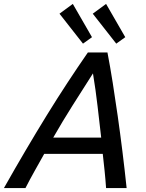

<svg xmlns="http://www.w3.org/2000/svg" viewBox="-59 -961 748 981"><path d="M-39 0Q18 -101 72.5 -193.5Q127 -286 180 -372Q233 -458 285.5 -538Q338 -618 390 -693H490Q504 -620 517 -538Q530 -456 542.5 -368Q555 -280 566.5 -187.5Q578 -95 588 0H483Q480 -44 475.5 -87.5Q471 -131 466 -175H167Q143 -132 118.5 -88.5Q94 -45 71 0ZM213 -258H458Q449 -336 439.5 -418.5Q430 -501 416 -586Q363 -503 312 -422.5Q261 -342 213 -258ZM535 -738 415 -891 483 -941 581 -771ZM365 -738 245 -891 313 -941 411 -771Z"/></svg>

Font: Ubuntu Sans Medium
Style: Italic
Weight: 500
Italic angle: -13.5°
Designer: Dalton Maag Ltd
Foundry: Dalton Maag Ltd
Version: Version 1.006